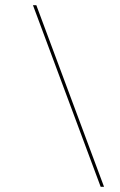

<svg xmlns="http://www.w3.org/2000/svg" viewBox="-20 -720 462 740"><path d="M120 -700 381 0H368L107 -700Z"/></svg>

Font: Jost Thin
Style: Italic
Weight: 200
Italic angle: -5°
Version: Version 3.710